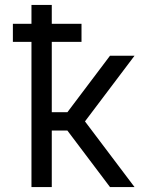

<svg xmlns="http://www.w3.org/2000/svg" viewBox="-20 -755 640 775"><path d="M107 0V-586H32V-659H107V-735H189V-659H309V-586H189V-302H252L424 -530H523L323 -265L523 0H424L252 -228H189V0Z"/></svg>

Font: Iosevka Mono
Style: Regular
Weight: 400
Designer: Belleve Invis
Foundry: Belleve Invis
Version: Version 11.1.1